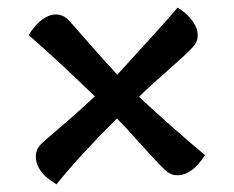

<svg xmlns="http://www.w3.org/2000/svg" viewBox="-20 -506 614 504"><path d="M345 -252Q360 -237 420 -183.5Q480 -130 518 -99Q485 -46 445 -46Q427 -46 412 -61Q392 -80 350 -127Q308 -174 287 -195Q192 -101 128 -22Q109 -35 100.5 -42Q92 -49 83 -63.5Q74 -78 74 -95Q74 -114 88 -128Q95 -135 139 -172.5Q183 -210 229 -253Q129 -350 55 -414Q90 -468 127 -468Q146 -468 161 -452Q168 -445 207.5 -399.5Q247 -354 288 -310Q420 -454 446 -486Q466 -475 482.5 -454.5Q499 -434 499 -413Q499 -395 484 -380Q466 -361 417 -318Q368 -275 345 -252Z"/></svg>

Font: Overlock Black
Style: Regular
Weight: 900
Designer: Dario Muhafara
Foundry: Dario Manuel Muhafara
Version: Version 1.002